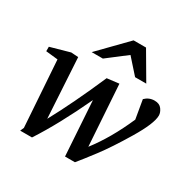

<svg xmlns="http://www.w3.org/2000/svg" viewBox="-163 -875 1032 1042"><g transform="rotate(30 353.0 -354.0)"><path d="M706 -435Q706 -385 638.5 -272.5Q571 -160 519 -91.5Q467 -23 438 12H376L354 -329Q259 -126 169 12H95L105 -11L77 -424L2 -432V-460L123 -494L168 -491L190 -117Q269 -262 359 -469L434 -478L459 -97Q541 -203 606 -352L586 -469Q611 -494 646 -494Q677 -494 691.5 -474Q706 -454 706 -435ZM560 -551H490L408 -643L288 -551H218L383 -720H461Z"/></g></svg>

Font: Veleka
Style: Italic
Weight: 400
Italic angle: -12°
Designer: Stefan Peev, Context Ltd, 2016; SIL International, 1997-2014.
Foundry: Stefan Peev, Context Ltd, 2016
Version: Version 1.000